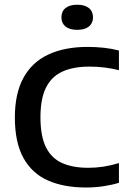

<svg xmlns="http://www.w3.org/2000/svg" viewBox="-20 -806 558 833"><path d="M353.5 7.5Q257 7.5 188 -23Q119 -53.5 81.8 -120.5Q44.5 -187.5 44.5 -296.5Q44.5 -400.5 81.8 -468.5Q119 -536.5 189.8 -569.5Q260.5 -602.5 360.5 -602.5Q396 -602.5 430.2 -598.8Q464.5 -595 496 -587V-501.5Q464.5 -509.5 432.8 -513.2Q401 -517 367.5 -517Q297.5 -517 250.2 -495.2Q203 -473.5 179.2 -425.2Q155.5 -377 155.5 -297.5Q155.5 -215.5 179.2 -167.5Q203 -119.5 249.2 -98.8Q295.5 -78 362.5 -78Q396.5 -78 429 -83Q461.5 -88 496 -98.5V-13Q465.5 -3.5 428.8 2Q392 7.5 353.5 7.5ZM315 -676.5Q282 -676.5 264.2 -691Q246.5 -705.5 246.5 -730.5Q246.5 -756.5 264.2 -771Q282 -785.5 315 -785.5Q348 -785.5 365.8 -771Q383.5 -756.5 383.5 -730.5Q383.5 -705.5 365.8 -691Q348 -676.5 315 -676.5Z"/></svg>

Font: Encode Sans SC Medium
Style: Regular
Weight: 500
Version: Version 3.002